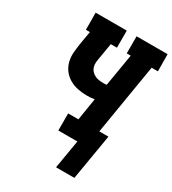

<svg xmlns="http://www.w3.org/2000/svg" viewBox="-221 -851 1048 1169"><g transform="rotate(30 303.5 -267.0)"><path d="M362 201 396 0H262V-120H334L359 -275Q346 -273 332 -272Q318 -271 305 -271Q272 -271 240.5 -277.5Q209 -284 182.5 -299.5Q156 -315 137.5 -339Q119 -363 111 -393.5Q103 -424 105.5 -456.5Q108 -489 113 -522L129 -615H101L100 -735H319V-615H276L257 -502Q254 -487 253 -471.5Q252 -456 256.5 -441.5Q261 -427 270.5 -416.5Q280 -406 293 -399Q306 -392 321 -389.5Q336 -387 352 -387Q358 -387 365 -387Q372 -387 378 -388L416 -615H388V-735H606L607 -615H563L481 -120H545L491 201Z"/></g></svg>

Font: Iosevka Etoile Heavy
Style: Italic
Weight: 900
Italic angle: -9°
Designer: Belleve Invis
Foundry: Belleve Invis
Version: Version 22.1.2; ttfautohint (v1.8.4)